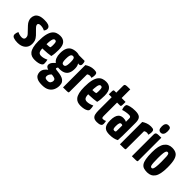

<svg xmlns="http://www.w3.org/2000/svg" viewBox="96 -1668 2828 2828"><g transform="rotate(45 1510.0 -254.0)"><path d="M136 10Q88 10 53.5 -2.5Q19 -15 19 -49Q19 -61 23 -77.5Q27 -94 37 -112Q58 -101 80.5 -95.5Q103 -90 124 -90Q150 -90 162.5 -101.5Q175 -113 175 -132Q175 -143 171.5 -157Q168 -171 153 -188L66 -280Q40 -308 29 -336Q18 -364 18 -386Q18 -421 33.5 -449Q49 -477 85 -493.5Q121 -510 183 -510Q239 -510 265 -499.5Q291 -489 298.5 -474.5Q306 -460 306 -447Q306 -418 284 -393Q264 -404 242.5 -409Q221 -414 198 -414Q174 -414 162.5 -406Q151 -398 151 -384Q151 -376 156 -365Q161 -354 180 -334L254 -259Q284 -225 294 -198.5Q304 -172 304 -134Q304 -67 258.5 -28.5Q213 10 136 10Z M493 10Q459 10 430.5 -0.5Q402 -11 381.5 -37Q361 -63 349.5 -109Q338 -155 338 -226Q338 -317 352 -373Q366 -429 390.5 -458.5Q415 -488 447 -499Q479 -510 514 -510Q574 -510 608 -472Q642 -434 642 -347Q642 -311 639 -272.5Q636 -234 628 -205Q599 -199 561 -196Q523 -193 487 -191.5Q451 -190 427.5 -190Q404 -190 404 -190L406 -279Q406 -279 420.5 -278.5Q435 -278 456 -278Q477 -278 497 -280Q517 -282 528 -287Q531 -296 532 -311.5Q533 -327 533 -339Q533 -387 525.5 -400Q518 -413 499 -413Q486 -413 477 -402Q468 -391 463 -368.5Q458 -346 456 -312.5Q454 -279 454 -233Q454 -198 456.5 -172.5Q459 -147 465.5 -131Q472 -115 485.5 -107Q499 -99 520 -99Q547 -99 573.5 -106.5Q600 -114 626 -127Q631 -112 633 -90.5Q635 -69 635 -52Q635 -32 615.5 -18Q596 -4 564 3Q532 10 493 10Z M834 196Q766 196 731 178.5Q696 161 684 135Q672 109 672 84Q672 47 692 17.5Q712 -12 745 -33.5Q778 -55 818 -66L853 -34Q836 -27 821 -13.5Q806 0 797 17.5Q788 35 788 55Q788 67 793 76Q798 85 811 89.5Q824 94 846 94Q883 94 896.5 73Q910 52 910 34Q910 17 903.5 6.5Q897 -4 873 -10.5Q849 -17 796 -20Q761 -23 736 -30.5Q711 -38 698 -52Q685 -66 686 -86Q687 -103 695.5 -120Q704 -137 722.5 -156Q741 -175 770 -196L836 -175Q836 -175 828.5 -167Q821 -159 813.5 -148Q806 -137 806 -127Q806 -115 831 -113.5Q856 -112 892 -106Q935 -99 964 -85Q993 -71 1008.5 -46.5Q1024 -22 1024 18Q1024 67 1004.5 107.5Q985 148 943.5 172Q902 196 834 196ZM845 -154Q787 -154 753 -176Q719 -198 704 -236.5Q689 -275 689 -324Q689 -395 709.5 -435.5Q730 -476 768 -493Q806 -510 858 -510Q871 -510 886 -507Q901 -504 915 -498L936 -449Q968 -433 987.5 -401.5Q1007 -370 1007 -317Q1007 -263 990.5 -227Q974 -191 938.5 -172.5Q903 -154 845 -154ZM850 -237Q865 -237 874.5 -245.5Q884 -254 889 -278Q894 -302 894 -347Q894 -394 885 -412.5Q876 -431 853 -431Q840 -431 829.5 -422Q819 -413 813.5 -391Q808 -369 808 -329Q808 -294 812 -273.5Q816 -253 825 -245Q834 -237 850 -237ZM1004 -405Q989 -405 965.5 -412.5Q942 -420 918.5 -430Q895 -440 879.5 -447.5Q864 -455 864 -455L870 -501H1027Q1032 -492 1035.5 -478.5Q1039 -465 1039 -446Q1039 -424 1029 -414.5Q1019 -405 1004 -405Z M1077 0V-465Q1103 -483 1138.5 -496.5Q1174 -510 1216 -510Q1257 -510 1270 -498Q1283 -486 1283 -460Q1283 -450 1281 -432Q1279 -414 1272 -395Q1262 -400 1252.5 -401.5Q1243 -403 1235 -403Q1226 -403 1214 -399Q1202 -395 1192 -387L1191 -20Q1191 -10 1186.5 -6Q1182 -2 1158 -1Q1134 0 1077 0Z M1448 10Q1414 10 1385.5 -0.5Q1357 -11 1336.5 -37Q1316 -63 1304.5 -109Q1293 -155 1293 -226Q1293 -317 1307 -373Q1321 -429 1345.5 -458.5Q1370 -488 1402 -499Q1434 -510 1469 -510Q1529 -510 1563 -472Q1597 -434 1597 -347Q1597 -311 1594 -272.5Q1591 -234 1583 -205Q1554 -199 1516 -196Q1478 -193 1442 -191.5Q1406 -190 1382.5 -190Q1359 -190 1359 -190L1361 -279Q1361 -279 1375.5 -278.5Q1390 -278 1411 -278Q1432 -278 1452 -280Q1472 -282 1483 -287Q1486 -296 1487 -311.5Q1488 -327 1488 -339Q1488 -387 1480.5 -400Q1473 -413 1454 -413Q1441 -413 1432 -402Q1423 -391 1418 -368.5Q1413 -346 1411 -312.5Q1409 -279 1409 -233Q1409 -198 1411.5 -172.5Q1414 -147 1420.5 -131Q1427 -115 1440.5 -107Q1454 -99 1475 -99Q1502 -99 1528.5 -106.5Q1555 -114 1581 -127Q1586 -112 1588 -90.5Q1590 -69 1590 -52Q1590 -32 1570.5 -18Q1551 -4 1519 3Q1487 10 1448 10Z M1790 10Q1746 10 1723.5 -6.5Q1701 -23 1693.5 -55Q1686 -87 1686 -131V-405H1626Q1626 -448 1627 -468Q1628 -488 1633 -494Q1638 -500 1649 -500H1686V-645Q1686 -663 1695.5 -670Q1705 -677 1729 -678.5Q1753 -680 1798 -680V-500H1880Q1880 -457 1879 -437Q1878 -417 1873.5 -411Q1869 -405 1858 -405H1798V-133Q1798 -122 1799 -110.5Q1800 -99 1805 -92Q1810 -85 1822 -85Q1836 -85 1848 -88Q1860 -91 1874 -98Q1876 -88 1878.5 -74.5Q1881 -61 1881 -44Q1881 -20 1866 -8.5Q1851 3 1830 6.5Q1809 10 1790 10Z M2053 10Q2025 10 1999.5 5Q1974 0 1954 -16Q1934 -32 1922.5 -63Q1911 -94 1911 -146Q1911 -197 1920.5 -229.5Q1930 -262 1946.5 -280Q1963 -298 1983.5 -304.5Q2004 -311 2026 -311Q2037 -311 2057 -308Q2077 -305 2090 -296Q2090 -296 2090 -307.5Q2090 -319 2090 -335Q2090 -351 2090 -365Q2090 -378 2086 -386Q2082 -394 2073 -398Q2064 -402 2048 -402Q2020 -402 1986.5 -396Q1953 -390 1928 -381Q1919 -398 1916 -416Q1913 -434 1913 -446Q1913 -455 1916.5 -465.5Q1920 -476 1927 -481Q1938 -489 1977 -499.5Q2016 -510 2076 -510Q2145 -510 2173.5 -483Q2202 -456 2202 -388V-341Q2202 -284 2202 -224Q2202 -164 2201 -111.5Q2200 -59 2197 -22Q2172 -7 2135 1.5Q2098 10 2053 10ZM2061 -82Q2068 -82 2076 -84.5Q2084 -87 2088 -92Q2089 -103 2089.5 -125.5Q2090 -148 2090 -174Q2090 -200 2090 -221Q2085 -226 2077.5 -227.5Q2070 -229 2064 -229Q2056 -229 2049.5 -225.5Q2043 -222 2038.5 -213Q2034 -204 2031.5 -188.5Q2029 -173 2029 -149Q2029 -131 2030.5 -118.5Q2032 -106 2035.5 -97.5Q2039 -89 2045.5 -85.5Q2052 -82 2061 -82Z M2262 0V-465Q2288 -483 2323.5 -496.5Q2359 -510 2401 -510Q2442 -510 2455 -498Q2468 -486 2468 -460Q2468 -450 2466 -432Q2464 -414 2457 -395Q2447 -400 2437.5 -401.5Q2428 -403 2420 -403Q2411 -403 2399 -399Q2387 -395 2377 -387L2376 -20Q2376 -10 2371.5 -6Q2367 -2 2343 -1Q2319 0 2262 0Z M2511 0V-451Q2511 -476 2520.5 -486Q2530 -496 2554.5 -498Q2579 -500 2625 -500V-20Q2625 -10 2620.5 -6Q2616 -2 2592 -1Q2568 0 2511 0ZM2565 -545Q2540 -545 2525.5 -562Q2511 -579 2511 -626Q2511 -661 2526 -682.5Q2541 -704 2572 -704Q2603 -704 2614 -688Q2625 -672 2625 -631Q2625 -591 2609.5 -568Q2594 -545 2565 -545Z M2836 10Q2796 10 2766 0.5Q2736 -9 2716.5 -36.5Q2697 -64 2687.5 -115.5Q2678 -167 2678 -251Q2678 -387 2721.5 -448.5Q2765 -510 2844 -510Q2898 -510 2932.5 -488.5Q2967 -467 2983.5 -411.5Q3000 -356 3000 -255Q3000 -110 2958.5 -50Q2917 10 2836 10ZM2839 -83Q2849 -83 2857.5 -93Q2866 -103 2871.5 -139Q2877 -175 2877 -252Q2877 -324 2874 -359.5Q2871 -395 2863 -406Q2855 -417 2840 -417Q2829 -417 2820 -405.5Q2811 -394 2806 -358.5Q2801 -323 2801 -252Q2801 -194 2803.5 -159.5Q2806 -125 2810.5 -109Q2815 -93 2822.5 -88Q2830 -83 2839 -83Z"/></g></svg>

Font: Yanone Kaffeesatz
Style: Bold
Weight: 700
Designer: Yanone (Cyrillic: Daniel Pouzeot, Huerta Tipografica, and Cyreal)
Foundry: Yanone
Version: Version 2.003